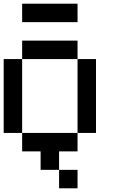

<svg xmlns="http://www.w3.org/2000/svg" viewBox="-20 -820 640 1040"><path d="M0 -100V-500H100V-100ZM100 -100H400V0H300V100H200V0H100ZM100 -500V-600H400V-500ZM100 -700V-800H400V-700ZM300 100H400V200H300ZM400 -100V-500H500V-100Z"/></svg>

Font: Galmuri9 Regular
Style: Regular
Weight: 400
Designer: Lee Minseo (quiple)
Version: Version 2.399;hotconv 1.1.1;makeotfexe 2.6.0 DEVELOPMENT